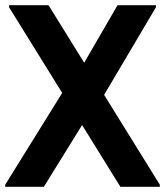

<svg xmlns="http://www.w3.org/2000/svg" viewBox="-30 -720 636 740"><path d="M434 0 5 -692V-700H157L586 -8V0ZM-10 0V-8L239 -409L321 -294L139 0ZM332 -288 251 -403 423 -700H571V-692Z"/></svg>

Font: Fustat ExtraBold
Style: Regular
Weight: 800
Designer: Mohamed Gaber, Khaled Hosny, Laura Garcia Mut
Foundry: Kief Type Foundry, Alif Type Foundry, Hard Type Foundry
Version: Version 1.007